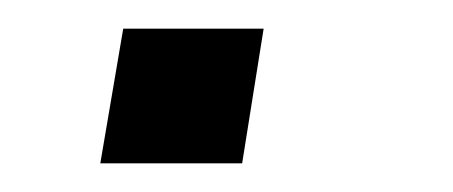

<svg xmlns="http://www.w3.org/2000/svg" viewBox="-20 -114 316 134"><path d="M50 0 66 -94H164L149 0Z"/></svg>

Font: Nunito Sans 10pt Expanded Light
Style: Italic
Weight: 300
Width: 7
Italic angle: -9°
Designer: Vernon Adams
Foundry: Vernon Adams
Version: Version 3.101;gftools[0.9.27]